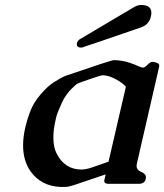

<svg xmlns="http://www.w3.org/2000/svg" viewBox="-20 -713 646 755"><path d="M315.9 -530.8Q305.2 -525.9 299.8 -525.9Q278.8 -525.9 282.7 -543.9Q284.2 -550.8 292 -557.6L506.3 -684.6Q520.5 -693.4 535.6 -693.4Q575.2 -693.4 575.2 -662.6Q575.2 -655.8 573.2 -647.5Q565.9 -615.7 533.7 -605Q318.4 -530.8 315.9 -530.8ZM384.8 -417Q376.5 -417 344.7 -405.8Q313 -394.5 297.9 -389.6Q283.2 -384.8 276.9 -378.4Q241.7 -348.6 223.6 -309.6Q206.1 -270.5 203.1 -259.8L199.2 -244.1Q189.9 -204.6 189.9 -173.8Q189.9 -172.4 189.9 -170.9Q189.9 -134.3 202.6 -109.4Q234.4 -46.4 300.3 -46.4Q316.9 -46.4 340.8 -54.2Q364.7 -62 406.7 -77.1L475.1 -372.1Q462.4 -386.7 435.5 -401.4Q408.7 -416 386.2 -417ZM236.3 22H215.8Q141.6 18.1 100.6 -38.6Q70.8 -80.6 70.8 -141.6Q70.8 -175.3 80.1 -214.8Q85.9 -240.2 98.6 -274.4Q111.3 -308.6 139.6 -341.8Q168 -375 193.4 -390.6Q219.2 -407.2 235.8 -414.1Q417.5 -476.6 428.2 -476.6H431.2Q463.9 -475.1 487.8 -466.8Q511.2 -459 523.4 -453.1Q535.6 -447.3 543 -447.3Q549.8 -447.3 563.5 -461.4Q571.8 -469.7 579.6 -469.7Q586.9 -469.7 597.7 -465.8Q606 -462.9 606.4 -454.1Q606.4 -451.7 605.5 -449.2L518.6 -71.3Q517.6 -65.9 517.1 -61.5Q517.1 -43.9 535.2 -37.1Q553.7 -29.8 553.7 -15.6Q553.7 -12.7 553.2 -9.8Q548.8 9.8 525.9 9.8H407.2Q386.7 9.8 390.6 -6.3L395.5 -27.3L268.6 15.6Q249 22 236.3 22Z"/></svg>

Font: Caudex
Style: Bold
Weight: 700
Italic angle: -13°
Version: Version 1.04